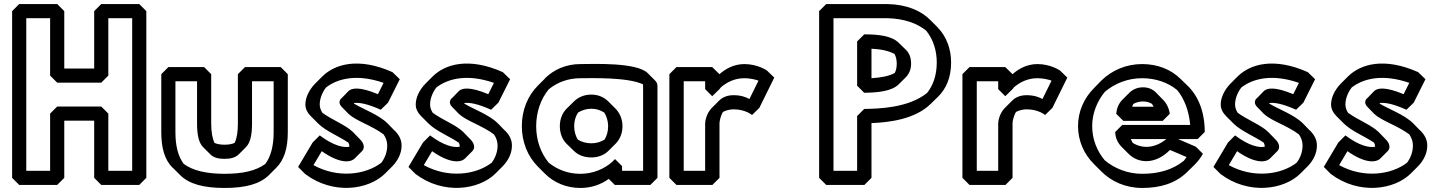

<svg xmlns="http://www.w3.org/2000/svg" viewBox="-20 -880 7099 950"><path d="M634 -790V-35H516V-318L481 -353H263L228 -318V-35H110V-790H228V-506L263 -471H481L516 -506V-790ZM704 -825 669 -860H481L446 -825V-541H298V-825L263 -860H75L40 -825V0L75 35H263L298 0V-283H446V0L481 35H669L704 0Z M955 -478V-269C955 -211 964 -173 985 -152L1020 -117L1021 -116C1037 -100 1060 -94 1091 -94C1123 -94 1146 -101 1162 -117L1197 -152C1218 -173 1227 -211 1227 -269V-478H1334V-226C1334 -158 1320 -106 1293 -69C1247 -35 1181 -20 1091 -20C1001 -20 934 -36 889 -69C861 -107 848 -158 848 -226V-478ZM1025 -513 990 -548H813L778 -513V-226C778 -147 795 -89 834 -50H835L871 -14C916 31 988 50 1091 50C1194 50 1266 31 1311 -14L1347 -50C1386 -89 1404 -146 1404 -226V-513L1369 -548H1192L1157 -513V-269C1157 -227 1152 -196 1141 -173C1128 -167 1111 -164 1091 -164C1071 -164 1055 -167 1041 -173C1031 -195 1025 -227 1025 -269Z M1572 -132C1660 -70 1714 -75 1735 -96L1770 -131L1771 -132C1777 -138 1780 -146 1780 -153C1780 -167 1773 -179 1761 -191L1726 -227L1725 -228C1691 -261 1621 -288 1575 -322C1567 -335 1562 -348 1562 -363C1562 -390 1573 -421 1593 -447C1652 -493 1749 -515 1878 -470L1850 -414C1759 -452 1720 -445 1704 -429L1669 -393H1668C1662 -387 1660 -379 1660 -373C1660 -365 1665 -357 1672 -350L1707 -314H1708C1740 -283 1823 -257 1878 -215C1889 -199 1896 -181 1896 -160C1896 -129 1885 -99 1867 -75C1788 -14 1650 3 1531 -63ZM1562 -210 1527 -175 1455 -54 1490 -19C1628 85 1803 60 1885 -21L1886 -22L1921 -57C1949 -86 1967 -121 1967 -160C1967 -189 1954 -212 1935 -232L1934 -233H1933L1898 -269C1854 -313 1778 -339 1732 -367C1732 -368 1731 -369 1731 -370C1756 -374 1797 -367 1864 -337L1900 -372L1958 -488L1922 -523C1754 -598 1637 -563 1575 -502L1574 -501L1539 -466C1508 -434 1491 -396 1491 -363C1491 -340 1502 -321 1519 -304L1554 -269C1592 -231 1659 -205 1704 -174C1707 -169 1709 -161 1709 -154C1680 -148 1630 -159 1562 -210Z M2118 -132C2206 -70 2260 -75 2281 -96L2316 -131L2317 -132C2323 -138 2326 -146 2326 -153C2326 -167 2319 -179 2307 -191L2272 -227L2271 -228C2237 -261 2167 -288 2121 -322C2113 -335 2108 -348 2108 -363C2108 -390 2119 -421 2139 -447C2198 -493 2295 -515 2424 -470L2396 -414C2305 -452 2266 -445 2250 -429L2215 -393H2214C2208 -387 2206 -379 2206 -373C2206 -365 2211 -357 2218 -350L2253 -314H2254C2286 -283 2369 -257 2424 -215C2435 -199 2442 -181 2442 -160C2442 -129 2431 -99 2413 -75C2334 -14 2196 3 2077 -63ZM2108 -210 2073 -175 2001 -54 2036 -19C2174 85 2349 60 2431 -21L2432 -22L2467 -57C2495 -86 2513 -121 2513 -160C2513 -189 2500 -212 2481 -232L2480 -233H2479L2444 -269C2400 -313 2324 -339 2278 -367C2278 -368 2277 -369 2277 -370C2302 -374 2343 -367 2410 -337L2446 -372L2504 -488L2468 -523C2300 -598 2183 -563 2121 -502L2120 -501L2085 -466C2054 -434 2037 -396 2037 -363C2037 -340 2048 -321 2065 -304L2100 -269C2138 -231 2205 -205 2250 -174C2253 -169 2255 -161 2255 -154C2226 -148 2176 -159 2108 -210Z M2750 -256C2750 -221 2762 -190 2783 -169L2819 -134L2820 -133C2842 -112 2871 -101 2906 -101C2940 -101 2970 -113 2991 -134L3026 -169L3027 -170C3048 -192 3060 -221 3060 -256C3060 -291 3046 -322 3025 -343L2990 -378L2989 -379C2967 -400 2939 -412 2906 -412C2872 -412 2842 -400 2820 -378L2784 -343C2763 -322 2750 -291 2750 -256ZM2821 -256C2821 -282 2828 -304 2840 -323C2858 -334 2881 -342 2906 -342C2930 -342 2951 -335 2970 -323C2981 -305 2989 -282 2989 -256C2989 -231 2983 -208 2971 -189C2953 -178 2931 -171 2906 -171C2880 -171 2857 -178 2839 -189C2828 -207 2821 -230 2821 -256ZM3162 -454V-35H3058V-58L3023 -93L3009 -79C2970 -44 2914 -20 2852 -20C2790 -20 2737 -41 2695 -75C2655 -124 2633 -186 2633 -256C2633 -326 2656 -391 2695 -438C2738 -473 2791 -493 2852 -493C2906 -493 3084 -499 3161 -463C3162 -460 3162 -457 3162 -454ZM3233 -454C3233 -465 3229 -474 3221 -482L3220 -483L3185 -518C3130 -573 2912 -563 2852 -563C2782 -563 2722 -537 2677 -493V-492L2641 -456C2591 -406 2562 -335 2562 -256C2562 -177 2591 -107 2640 -57L2641 -56L2676 -21C2720 23 2781 50 2852 50C2906 50 2954 33 2992 5L3022 35H3198L3233 0Z M3540 -513 3504 -548H3327L3292 -513V0L3327 35H3505L3540 0V-270C3540 -276 3543 -302 3557 -326C3570 -333 3589 -339 3610 -339C3669 -339 3701 -311 3701 -311L3737 -346L3811 -496L3775 -531C3775 -531 3729 -563 3663 -563C3609 -563 3567 -537 3540 -513ZM3469 -478V-439L3504 -404L3540 -439C3540 -439 3543 -443 3548 -449C3576 -472 3613 -493 3663 -493C3690 -493 3716 -487 3733 -481L3688 -390C3672 -399 3647 -409 3610 -409C3577 -409 3554 -398 3538 -382L3502 -346C3474 -318 3469 -278 3469 -270V-35H3363V-478Z M4256 -421C4320 -422 4392 -427 4428 -464L4463 -499C4478 -515 4488 -536 4488 -565C4488 -595 4479 -617 4463 -633L4427 -668C4393 -702 4330 -710 4256 -710L4221 -675V-456ZM4292 -493V-639C4336 -637 4377 -629 4406 -613C4413 -600 4417 -584 4417 -565C4417 -547 4414 -531 4407 -519C4377 -502 4335 -496 4292 -493ZM4104 -790H4370C4455 -788 4519 -764 4563 -728C4599 -683 4615 -628 4615 -571C4615 -506 4596 -456 4567 -420C4475 -346 4329 -342 4256 -341L4221 -306V-35H4104ZM4068 -860 4033 -825V0L4068 35H4257L4292 0V-271C4376 -274 4508 -289 4586 -367L4622 -402C4661 -441 4686 -495 4686 -571C4686 -635 4665 -698 4618 -746L4582 -782C4537 -827 4467 -858 4370 -860Z M4990 -513 4954 -548H4777L4742 -513V0L4777 35H4955L4990 0V-270C4990 -276 4993 -302 5007 -326C5020 -333 5039 -339 5060 -339C5119 -339 5151 -311 5151 -311L5187 -346L5261 -496L5225 -531C5225 -531 5179 -563 5113 -563C5059 -563 5017 -537 4990 -513ZM4919 -478V-439L4954 -404L4990 -439C4990 -439 4993 -443 4998 -449C5026 -472 5063 -493 5113 -493C5140 -493 5166 -487 5183 -481L5138 -390C5122 -399 5097 -409 5060 -409C5027 -409 5004 -398 4988 -382L4952 -346C4924 -318 4919 -278 4919 -270V-35H4813V-478Z M5538 -282H5733L5768 -317C5764 -345 5752 -369 5735 -386L5700 -422C5683 -439 5661 -448 5636 -448C5607 -448 5584 -437 5568 -421L5533 -386L5532 -385C5514 -366 5505 -342 5503 -317ZM5582 -352C5583 -355 5585 -361 5588 -366C5601 -373 5617 -378 5636 -378C5652 -378 5667 -374 5680 -366C5682 -363 5686 -356 5688 -352ZM5809 -192H5906L5941 -227C5941 -325 5910 -402 5859 -453L5823 -488C5774 -537 5707 -563 5631 -563C5552 -563 5481 -532 5429 -481L5428 -480L5393 -444C5344 -395 5314 -329 5314 -256C5314 -184 5343 -118 5392 -69L5428 -33C5479 19 5551 50 5631 50C5720 50 5796 28 5854 -29L5855 -30L5891 -65C5906 -80 5920 -98 5932 -119L5897 -154ZM5751 -192C5690 -142 5627 -146 5585 -173C5582 -178 5578 -185 5575 -192ZM5769 -138 5851 -103C5846 -95 5841 -89 5837 -84C5781 -39 5711 -20 5631 -20C5560 -20 5495 -46 5446 -87C5407 -134 5384 -192 5384 -256C5384 -320 5409 -380 5447 -426C5497 -468 5561 -493 5631 -493C5698 -493 5759 -472 5805 -434C5840 -391 5863 -331 5869 -262H5533L5498 -227C5498 -200 5510 -173 5530 -153L5565 -118C5609 -74 5692 -61 5769 -138Z M6101 -132C6189 -70 6243 -75 6264 -96L6299 -131L6300 -132C6306 -138 6309 -146 6309 -153C6309 -167 6302 -179 6290 -191L6255 -227L6254 -228C6220 -261 6150 -288 6104 -322C6096 -335 6091 -348 6091 -363C6091 -390 6102 -421 6122 -447C6181 -493 6278 -515 6407 -470L6379 -414C6288 -452 6249 -445 6233 -429L6198 -393H6197C6191 -387 6189 -379 6189 -373C6189 -365 6194 -357 6201 -350L6236 -314H6237C6269 -283 6352 -257 6407 -215C6418 -199 6425 -181 6425 -160C6425 -129 6414 -99 6396 -75C6317 -14 6179 3 6060 -63ZM6091 -210 6056 -175 5984 -54 6019 -19C6157 85 6332 60 6414 -21L6415 -22L6450 -57C6478 -86 6496 -121 6496 -160C6496 -189 6483 -212 6464 -232L6463 -233H6462L6427 -269C6383 -313 6307 -339 6261 -367C6261 -368 6260 -369 6260 -370C6285 -374 6326 -367 6393 -337L6429 -372L6487 -488L6451 -523C6283 -598 6166 -563 6104 -502L6103 -501L6068 -466C6037 -434 6020 -396 6020 -363C6020 -340 6031 -321 6048 -304L6083 -269C6121 -231 6188 -205 6233 -174C6236 -169 6238 -161 6238 -154C6209 -148 6159 -159 6091 -210Z M6647 -132C6735 -70 6789 -75 6810 -96L6845 -131L6846 -132C6852 -138 6855 -146 6855 -153C6855 -167 6848 -179 6836 -191L6801 -227L6800 -228C6766 -261 6696 -288 6650 -322C6642 -335 6637 -348 6637 -363C6637 -390 6648 -421 6668 -447C6727 -493 6824 -515 6953 -470L6925 -414C6834 -452 6795 -445 6779 -429L6744 -393H6743C6737 -387 6735 -379 6735 -373C6735 -365 6740 -357 6747 -350L6782 -314H6783C6815 -283 6898 -257 6953 -215C6964 -199 6971 -181 6971 -160C6971 -129 6960 -99 6942 -75C6863 -14 6725 3 6606 -63ZM6637 -210 6602 -175 6530 -54 6565 -19C6703 85 6878 60 6960 -21L6961 -22L6996 -57C7024 -86 7042 -121 7042 -160C7042 -189 7029 -212 7010 -232L7009 -233H7008L6973 -269C6929 -313 6853 -339 6807 -367C6807 -368 6806 -369 6806 -370C6831 -374 6872 -367 6939 -337L6975 -372L7033 -488L6997 -523C6829 -598 6712 -563 6650 -502L6649 -501L6614 -466C6583 -434 6566 -396 6566 -363C6566 -340 6577 -321 6594 -304L6629 -269C6667 -231 6734 -205 6779 -174C6782 -169 6784 -161 6784 -154C6755 -148 6705 -159 6637 -210Z"/></svg>

Font: Hussar Press
Style: Bold
Weight: 700
Foundry: Cannot Into Space Fonts
Version: Version 1.43